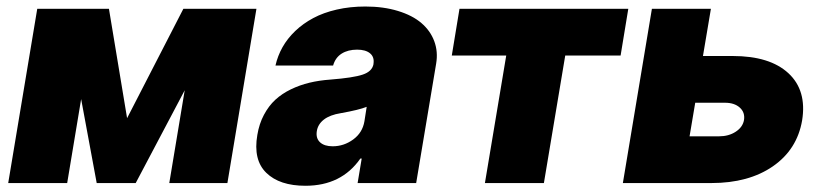

<svg xmlns="http://www.w3.org/2000/svg" viewBox="-20 -573 2576 601"><path d="M377.8 -203.1 554 -545.5H782.7L691.8 0H509.9L558.2 -290.5L404.8 0H282.7L234 -262.8L190.3 0H5.7L96.6 -545.5H321Z M936.1 8.5Q855.1 8.5 813.6 -32Q772 -72.4 785.5 -150.6Q791.2 -185.4 806.1 -213.4Q821 -241.5 841.8 -260.7Q862.6 -279.8 890.4 -293.3Q918.3 -306.8 948.7 -314.1Q979 -321.4 1014.2 -323.9Q1085.9 -329.5 1115.4 -339.5Q1144.9 -349.4 1149.1 -372.2V-373.6Q1152.3 -394.5 1138.3 -406.1Q1124.3 -417.6 1098 -417.6Q1069.2 -417.6 1049.5 -405.2Q1029.8 -392.8 1022.7 -367.9H842.3Q849.1 -398.1 864.3 -425.2Q879.6 -452.4 904.1 -475.9Q928.6 -499.3 960.4 -516.3Q992.2 -533.4 1033.9 -543Q1075.6 -552.6 1123.6 -552.6Q1180.4 -552.6 1225.7 -538.7Q1271 -524.9 1299 -500.9Q1327.1 -476.9 1339.3 -444.1Q1351.6 -411.2 1345.2 -373.6L1282.7 0H1099.4L1112.2 -76.7H1108Q1048.7 8.5 936.1 8.5ZM1021.3 -115.1Q1056.5 -115.1 1085.6 -136.4Q1114.7 -157.7 1120.7 -193.2L1127.8 -238.6Q1104 -229 1046.9 -218.8Q1012.8 -213.4 993.8 -198.7Q974.8 -183.9 971.6 -161.9Q968.4 -139.9 981.9 -127.5Q995.4 -115.1 1021.3 -115.1Z M1394.2 -399.1 1418.3 -545.5H1946.7L1922.6 -399.1H1749.3L1682.5 0H1497.9L1564.6 -399.1Z M2180.4 -397.7H2273.4Q2389.6 -397.7 2447.8 -343.9Q2506 -290.1 2490.8 -196Q2475.1 -104.8 2399.3 -52.4Q2323.5 0 2206.7 0H1929.7L2020.6 -545.5H2205.3ZM2156.2 -251.4 2138.5 -146.3H2230.8Q2261 -146.3 2283 -160.7Q2305 -175.1 2308.9 -197.4Q2312.5 -221.2 2295.6 -236.3Q2278.8 -251.4 2249.3 -251.4Z"/></svg>

Font: Karasuma Gothic
Style: Italic
Weight: 900
Italic angle: -9.39999°
Designer: Rasmus Andersson / Ryoko Nishizuka
Foundry: Genbu
Version: Version 1.00